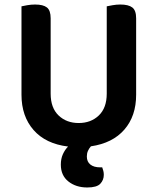

<svg xmlns="http://www.w3.org/2000/svg" viewBox="-20 -635 697 849"><path d="M582 -216Q582 -122 530 -62Q478 -2 382 12Q374 21 369 32Q364 43 364 57Q364 80 379.5 92.5Q395 105 423 105H432Q435 113 437 121Q439 129 439 138Q439 161 423.5 177.5Q408 194 366 194Q316 194 282.5 167.5Q249 141 249 93Q249 67 258 47Q267 27 281 13Q182 1 128.5 -60Q75 -121 75 -216V-607Q83 -609 100.5 -612Q118 -615 135 -615Q171 -615 187.5 -602Q204 -589 204 -554V-221Q204 -158 239 -124.5Q274 -91 328 -91Q382 -91 417 -124.5Q452 -158 452 -221V-607Q461 -609 478 -612Q495 -615 512 -615Q548 -615 565 -602Q582 -589 582 -554V-216Z"/></svg>

Font: Baloo 2 SemiBold
Style: Regular
Weight: 600
Designer: Sarang Kulkarni and Ek Type
Foundry: Ek Type
Version: Version 1.640;hotconv 1.0.111;makeotfexe 2.5.65597; ttfautoh